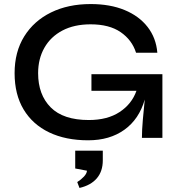

<svg xmlns="http://www.w3.org/2000/svg" viewBox="-20 -680 883 947"><path d="M415 12Q304 12 222.5 -27Q141 -66 96.5 -140Q52 -214 52 -319Q52 -424 99.5 -500.5Q147 -577 231.5 -618.5Q316 -660 427 -660Q523 -660 594.5 -630.5Q666 -601 708 -547Q750 -493 756 -420H651Q631 -483 575 -521.5Q519 -560 427 -560Q346 -560 288 -529.5Q230 -499 199 -444.5Q168 -390 168 -319Q168 -213 230 -150.5Q292 -88 418 -88Q510 -88 570 -127.5Q630 -167 653 -232H431V-314H781V0H680Q680 -38 684.5 -89.5Q689 -141 694 -189Q666 -92 593.5 -40Q521 12 415 12ZM487 111Q487 165 457.5 199.5Q428 234 372 247L361 218Q380 206 394 191Q408 176 409 162L351 151V63H487Z"/></svg>

Font: Syne SemiBold
Style: Regular
Weight: 600
Designer: Lucas Descroix
Foundry: Bonjour Monde
Version: Version 2.200; ttfautohint (v1.8.4)